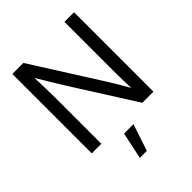

<svg xmlns="http://www.w3.org/2000/svg" viewBox="-267 -865 1244 1244"><g transform="rotate(-45 355.0 -243.5)"><path d="M72.3 -727.5H173.3L473.1 -253.9Q510.7 -194.3 562.5 -102.5L554.2 -85Q551.8 -151.9 551.3 -179.2Q549.8 -229 549.8 -257.8V-727.5H637.7V0H535.6L269 -420.9Q244.6 -460.4 220.2 -500Q199.7 -533.7 144 -627L154.3 -650.4Q157.7 -565.4 158.7 -507.3Q160.2 -450.2 160.2 -421.9V0H72.3ZM311 57.6H397L336.4 241.2H272Z"/></g></svg>

Font: Intratopia Thin
Style: Regular
Weight: 100
Designer: Rasmus Andersson
Foundry: rsms
Version: Version 3.000;Glyphs 3.2.3 (3260)